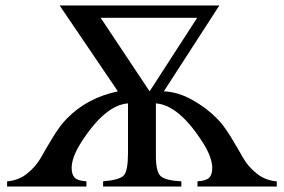

<svg xmlns="http://www.w3.org/2000/svg" viewBox="-20 -682 1038 702"><path d="M992 0H702V-19Q734 -21 745 -32.5Q756 -44 756 -68Q756 -105 724 -157Q635 -298 550 -304V-111Q550 -54 567.5 -38Q585 -22 643 -19V0H357V-19Q417 -24 432.5 -40.5Q448 -57 448 -123V-304Q363 -298 274 -157Q242 -105 242 -68Q242 -44 253 -32.5Q264 -21 296 -19V0H6V-19Q48 -22 80 -48Q112 -74 129.5 -105.5Q147 -137 173.5 -180.5Q200 -224 225 -249Q298 -324 411 -348L198 -662H782L579 -348Q631 -346 683.5 -316.5Q736 -287 773 -249Q798 -224 824.5 -180.5Q851 -137 868.5 -105.5Q886 -74 918 -48Q950 -22 992 -19ZM701 -617H348L527 -348Z"/></svg>

Font: STIX
Style: Regular
Weight: 400
Designer: MicroPress Inc., with final additions and corrections provided by Coen Hoffman, Elsevier (retired)
Version: Version 1.1.1